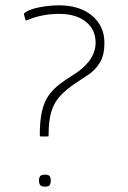

<svg xmlns="http://www.w3.org/2000/svg" viewBox="-20 -695 481 719"><path d="M134 -184Q130 -184 129.5 -185.5Q129 -187 129 -190Q129 -244 137.5 -279.5Q146 -315 162.5 -338Q179 -361 203 -379.5Q227 -398 258 -417Q273 -426 287.5 -438.5Q302 -451 313.5 -466Q325 -481 331.5 -498.5Q338 -516 338 -535Q338 -585 301 -614Q264 -643 202 -643Q168 -643 138.5 -637Q109 -631 86 -621Q79 -618 77.5 -618Q76 -618 75 -622L70 -640Q69 -642 70 -644Q71 -646 75 -649Q95 -662 131.5 -668.5Q168 -675 201 -675Q279 -675 325 -636Q371 -597 371 -535Q371 -488 354 -460.5Q337 -433 313.5 -417Q290 -401 268 -387Q230 -362 206.5 -337Q183 -312 172.5 -278Q162 -244 162 -190Q162 -187 161.5 -185.5Q161 -184 159 -184ZM126 -19Q126 -30 130.5 -35.5Q135 -41 148 -41Q162 -41 166 -35.5Q170 -30 170 -19Q170 -8 166 -2Q162 4 148 4Q135 4 130.5 -2Q126 -8 126 -19Z"/></svg>

Font: Glory Thin Thin
Style: Regular
Weight: 250
Version: Version 1.011